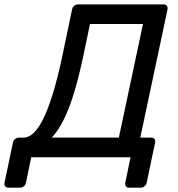

<svg xmlns="http://www.w3.org/2000/svg" viewBox="-82 -720 814 879"><path d="M-43.3 139.2Q-53.4 139.2 -58.3 132.9Q-63.2 126.6 -61.2 116.3L-22.8 -67.1Q-20.8 -77.2 -12.9 -83.6Q-5.1 -90 5.1 -90H26.6Q50 -90 72.8 -112Q95.7 -133.9 117.7 -179.3Q139.7 -224.7 161.1 -295.1Q182.6 -365.5 202.9 -461.5L248 -677.1Q250 -687.3 257.9 -693.6Q265.8 -700 275.9 -700H666.1Q677.1 -700 681.9 -693.6Q686.8 -687.3 684.8 -676.3L560.2 -90H609.2Q620.2 -90 625.1 -83.6Q630 -77.2 628 -67.1L589.6 116.3Q587.6 126.4 579.7 132.8Q571.9 139.2 560.9 139.2H509.5Q499.3 139.2 494.4 132.8Q489.6 126.4 491.6 116.3L515.6 0H60.9L36.9 116.3Q34.9 126.4 27 132.8Q19.1 139.2 8.1 139.2ZM154.8 -90H462.1L572.6 -610H330L296.2 -449Q265.6 -306.7 231 -220.1Q196.5 -133.4 154.8 -90Z"/></svg>

Font: Rubik Light
Style: Italic
Weight: 300
Italic angle: -12°
Designer: Hubert and Fischer
Foundry: Hubert and Fischer
Version: Version 2.300;gftools[0.9.30]